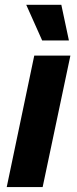

<svg xmlns="http://www.w3.org/2000/svg" viewBox="-20 -763 315 783"><path d="M7.4 0 119.7 -536.3H267.1L153.9 0ZM151.9 -598.1 87 -743.4H230.1L261 -598.1Z"/></svg>

Font: Mona Sans ExtraLight
Style: Italic
Weight: 200
Italic angle: -11.6951°
Designer: Deni Anggara
Foundry: GitHub
Version: Version 2.000